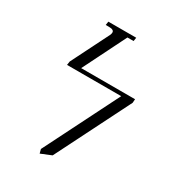

<svg xmlns="http://www.w3.org/2000/svg" viewBox="-208 -834 1074 1163"><g transform="rotate(30 329.0 -252.0)"><path d="M121.1 -350.1 125 -376 255.9 -637.2Q261.2 -647.9 261.2 -657.2Q261.2 -676.8 226.1 -676.8H203.1L207 -702.1H401.9L397.9 -676.8H355L205.1 -376H582L580.1 -350.1L319.8 168L246.1 198.2L238.8 169.9L500 -350.1Z"/></g></svg>

Font: Dihjauti S
Style: Italic
Weight: 400
Italic angle: -9°
Designer: T. Christopher White
Version: Version 3.0.0